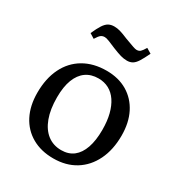

<svg xmlns="http://www.w3.org/2000/svg" viewBox="-177 -865 939 1002"><g transform="rotate(30 292.5 -364.0)"><path d="M289 14Q215 14 160 -17.5Q105 -49 75.5 -106.5Q46 -164 46 -242Q46 -328 77 -391Q108 -454 166 -488Q224 -522 303 -522Q375 -522 428 -490.5Q481 -459 510 -402Q539 -345 539 -267Q539 -182 508 -118.5Q477 -55 421 -20.5Q365 14 289 14ZM303 -44Q347 -44 376.5 -67Q406 -90 421.5 -134.5Q437 -179 437 -243Q437 -296 426.5 -337Q416 -378 396.5 -407Q377 -436 349 -451Q321 -466 286 -466Q242 -466 211 -444Q180 -422 163.5 -379Q147 -336 147 -272Q147 -200 166 -149Q185 -98 220 -71Q255 -44 303 -44ZM367 -620Q348 -620 328.5 -625.5Q309 -631 277 -644Q250 -656 236.5 -661Q223 -666 217.5 -667.5Q212 -669 206 -669Q193 -669 183.5 -662Q174 -655 160 -632L131 -650Q147 -686 160 -706Q173 -726 187.5 -734Q202 -742 222 -742Q239 -742 257 -737Q275 -732 308 -718Q343 -705 359 -699.5Q375 -694 382 -694Q396 -694 404.5 -701.5Q413 -709 426 -731L456 -713Q439 -677 426 -656.5Q413 -636 399 -628Q385 -620 367 -620Z"/></g></svg>

Font: Literata 18pt
Style: Regular
Weight: 400
Designer: Latin by Veronika Burian and Jose Scaglione. Greek by Irene Vlachou. Cyrillic by Vera Evstafieva.
Foundry: TypeTogether
Version: Version 3.103;gftools[0.9.29]